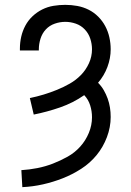

<svg xmlns="http://www.w3.org/2000/svg" viewBox="-20 -763 540 791"><path d="M72 8 68 -62Q101 -64 134 -70.5Q167 -77 198 -89Q229 -101 258.5 -117.5Q288 -134 310.5 -159Q333 -184 346 -215.5Q359 -247 359 -280Q359 -305 351.5 -329Q344 -353 327 -371Q281 -339 227.5 -320.5Q174 -302 119 -291L103 -359Q132 -365 160 -373.5Q188 -382 215 -393Q242 -404 267.5 -418.5Q293 -433 313.5 -454Q334 -475 346.5 -502.5Q359 -530 359 -560Q359 -582 352 -603.5Q345 -625 329.5 -641.5Q314 -658 292.5 -665.5Q271 -673 249 -673Q227 -673 205.5 -665.5Q184 -658 169 -642Q154 -626 147 -604Q140 -582 140 -560V-555H62V-563Q62 -588 67.5 -612Q73 -636 84.5 -657.5Q96 -679 114 -696Q132 -713 154 -724Q176 -735 200.5 -739Q225 -743 249 -743Q274 -743 298.5 -738.5Q323 -734 345 -723Q367 -712 384.5 -694.5Q402 -677 413.5 -655.5Q425 -634 430.5 -609.5Q436 -585 436 -560Q436 -523 422.5 -487Q409 -451 384 -422Q398 -408 407.5 -391.5Q417 -375 423.5 -357Q430 -339 433 -320Q436 -301 436 -281Q436 -239 420.5 -198Q405 -157 378 -124Q351 -91 314.5 -67.5Q278 -44 238.5 -28.5Q199 -13 157 -3.5Q115 6 72 8Z"/></svg>

Font: Iosevka Term Curly
Style: Regular
Weight: 400
Designer: Belleve Invis
Foundry: Belleve Invis
Version: Version 32.3.0